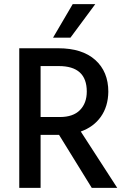

<svg xmlns="http://www.w3.org/2000/svg" viewBox="-20 -907 608 927"><path d="M176 -256V0H73V-674H261Q377 -674 440 -617.5Q503 -561 503 -464Q502 -393 467 -343.5Q432 -294 370 -272L546 0H423L265 -256ZM176 -588V-342H269Q333 -342 366 -375.5Q399 -409 399 -465Q399 -588 264 -588ZM440 -887 320 -725H236L331 -887Z"/></svg>

Font: Hind Medium
Style: Regular
Weight: 500
Designer: Manushi Parikh, Satya Rajpurohit
Foundry: Indian Type Foundry
Version: Version 1.201;PS 1.0;hotconv 1.0.78;makeotf.lib2.5.61930; tt